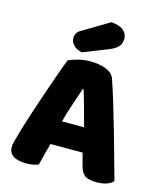

<svg xmlns="http://www.w3.org/2000/svg" viewBox="-125 -942 877 1043"><g transform="rotate(15 313.5 -420.5)"><path d="M194 -588Q211 -598 245.5 -607Q280 -616 315 -616Q365 -616 403.5 -601.5Q442 -587 453 -556Q471 -504 492 -435Q513 -366 534 -292.5Q555 -219 575 -147.5Q595 -76 610 -21Q598 -7 574 1.5Q550 10 517 10Q493 10 476.5 6Q460 2 449.5 -6Q439 -14 432.5 -27Q426 -40 421 -57L403 -126H222Q214 -96 206 -64Q198 -32 190 -2Q176 3 160.5 6.5Q145 10 123 10Q72 10 47.5 -7.5Q23 -25 23 -56Q23 -70 27 -84Q31 -98 36 -117Q43 -144 55.5 -184Q68 -224 83 -270.5Q98 -317 115 -366Q132 -415 147 -458.5Q162 -502 174.5 -536Q187 -570 194 -588ZM314 -459Q300 -417 282.5 -365.5Q265 -314 251 -261H375Q361 -315 346.5 -366.5Q332 -418 320 -459ZM371 -851Q420 -847 441 -827.5Q462 -808 462 -782Q462 -753 445.5 -736Q429 -719 394 -705L257 -651Q228 -657 210.5 -675Q193 -693 193 -715Q193 -729 200.5 -742Q208 -755 224 -763Z"/></g></svg>

Font: Baloo Thambi
Style: Regular
Weight: 400
Designer: Aadarsh Rajan and Ek Type
Foundry: Ek Type
Version: Version 1.443;PS 1.000;hotconv 16.6.51;makeotf.lib2.5.65220;